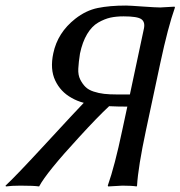

<svg xmlns="http://www.w3.org/2000/svg" viewBox="-20 -672 653 695"><path d="M427.2 -612.8Q400.9 -612.8 379.6 -608.2Q358.4 -603.5 335.4 -590.3Q312.5 -577.1 295.4 -548.6Q278.3 -520 269.5 -478Q264.6 -446.8 263.4 -423.6Q262.2 -400.4 270.5 -384Q278.8 -367.7 289.6 -357.2Q300.3 -346.7 318.8 -340.6Q337.4 -334.5 356.7 -332.3Q376 -330.1 402.3 -330.1H450.2L501 -568.8Q505.9 -592.3 491.7 -602.5Q477.5 -612.8 427.2 -612.8ZM283.2 -299.8Q258.8 -306.2 238.8 -317.9Q199.2 -339.8 179.9 -380.6Q160.6 -421.4 172.9 -479Q188.5 -553.7 252.4 -604Q291 -634.3 334 -643.1Q377 -651.9 436.5 -651.9Q448.2 -651.9 496.3 -648.4Q544.4 -645 560.1 -645L611.8 -647.9L613.3 -645Q587.9 -573.2 560.5 -444.8L508.3 -200.2Q480 -67.4 476.1 0L474.6 2.9Q458 0 422.9 0L371.6 2.9L370.1 0Q395.5 -71.8 422.4 -200.2L440.9 -286.1Q405.8 -286.1 375 -287.6Q333 -248.5 266.6 -175.8Q148.9 -48.3 121.6 2.9Q103 0 54.2 0Q22 0 1.5 2.9L0 0Q35.2 -32.2 145.3 -151.6Q255.4 -271 283.2 -299.8Z"/></svg>

Font: Linux Biolinum
Style: Italic
Weight: 400
Italic angle: -12°
Designer: Philipp H. Poll
Foundry: Philipp H. Poll
Version: Version 1.1.3 ; ttfautohint (v0.9)